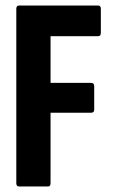

<svg xmlns="http://www.w3.org/2000/svg" viewBox="-20 -675 409 695"><path d="M49 0Q39 0 39 -12V-643Q39 -655 49 -655H335Q345 -655 345 -643V-556Q345 -544 335 -544H163V-375H310Q321 -375 321 -363V-278Q321 -267 310 -267H163V-12Q163 0 154 0Z"/></svg>

Font: Sofia Sans Extra Condensed ExtraBold
Style: Regular
Weight: 800
Designer: Botio Nikoltchev, Ani Petrova
Foundry: lettersoup
Version: Version 4.101; ttfautohint (v1.8.4.7-5d5b)